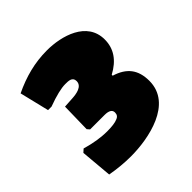

<svg xmlns="http://www.w3.org/2000/svg" viewBox="-124 -796 584 584"><g transform="rotate(-45 168.5 -503.5)"><path d="M161 -708C108 -708 60 -695 12 -672L35 -577H50C85 -590 111 -596 128 -596C142 -596 159 -596 159 -578C159 -555 130 -551 112 -550L79 -548L77 -453L84 -445H146C165 -445 174 -439 174 -428C174 -419 170 -413 161 -410C152 -406 137 -404 117 -404C89 -404 60 -409 29 -418L19 -409L28 -307C56 -302 85 -299 114 -299C190 -299 316 -323 316 -422C316 -470 294 -498 248 -512V-516C289 -538 309 -568 309 -607C309 -684 224 -708 161 -708Z"/></g></svg>

Font: Luna Sans Black
Style: Regular
Weight: 900
Designer: Juan Pablo del Peral
Foundry: Huerta Tipografica
Version: Version 2.001; ttfautohint (v1.5)